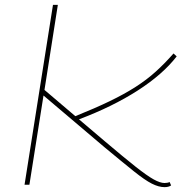

<svg xmlns="http://www.w3.org/2000/svg" viewBox="-20 -760 757 790"><path d="M81 0 198 -740H218L163 -390L290 -282Q372 -315 432 -344Q492 -373 538 -402.5Q584 -432 621 -465.5Q658 -499 694 -540L707 -528Q650 -454 546.5 -387.5Q443 -321 305 -269L411 -179Q490 -112 537.5 -74.5Q585 -37 612 -22Q639 -7 657 -7Q662 -7 668 -8Q674 -9 678 -11L684 3Q674 10 657 10Q633 10 604.5 -4.5Q576 -19 531 -55Q486 -91 409 -155L159 -367L101 0Z"/></svg>

Font: Georama ExtraExtended Thin
Style: Italic
Weight: 100
Width: 8
Italic angle: -9°
Designer: Jean-Baptiste Levee
Foundry: Production Type
Version: Version 1.000